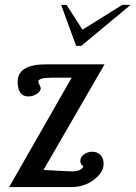

<svg xmlns="http://www.w3.org/2000/svg" viewBox="-20 -762 552 782"><path d="M319.8 -85Q314.5 -86.9 310.8 -93.5Q307.1 -100.1 307.1 -106Q307.1 -123 322.3 -133.5Q337.4 -144 356 -144Q375.5 -144 388.7 -131.6Q401.9 -119.1 401.9 -94.2Q401.9 -60.5 363 -30.3Q324.2 0 269 0H17.1L272 -445.8H195.8Q136.2 -445.8 136.2 -430.2Q136.2 -424.8 141.1 -416Q146 -407.2 146 -401.9Q146 -390.6 130.4 -379.9Q114.7 -369.1 95.2 -369.1Q74.2 -369.1 63 -384.5Q51.8 -399.9 51.8 -428.2Q51.8 -500 168 -500H405.8L157.2 -69.8Q259.8 -64 274.9 -64Q292.5 -64 304.7 -69.8Q316.9 -75.7 319.8 -85ZM229 -742.2H251L315.9 -641.1L478 -742.2H512.2L311 -575.2H290Z"/></svg>

Font: Lobster Two
Style: Italic
Weight: 400
Designer: Pablo Impallari
Foundry: Pablo Impallari. www.impallari.com
Version: Version 1.006